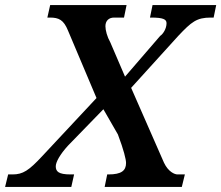

<svg xmlns="http://www.w3.org/2000/svg" viewBox="-57 -734 869 754"><path d="M234 -49H220C172 -49 162 -61 162 -81C162 -97 178 -127 210 -162L349 -305L406 -206C429 -145 438 -108 438 -94C438 -64 420 -49 369 -49H364L354 0H657L669 -49H640C629 -49 604 -59 587 -95L458 -389L643 -593C695 -648 715 -665 771 -665H782L792 -714H542L532 -665H537C584 -665 597 -658 597 -643C597 -621 583 -600 572 -593L434 -433L376 -568C364 -589 357 -615 357 -631C357 -652 370 -665 391 -665H430L440 -714H140L129 -665H139C174 -665 193 -656 210 -614L322 -349L109 -121C56 -64 33 -49 -8 -49H-25L-37 0H223Z"/></svg>

Font: Noto Serif Semi
Style: Italic
Weight: 600
Italic angle: -12°
Designer: Monotype Design Team
Foundry: Monotype Imaging Inc.
Version: Version 1.901